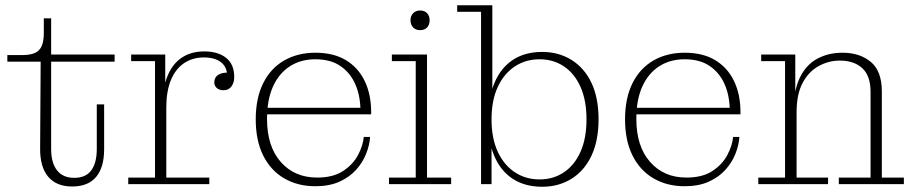

<svg xmlns="http://www.w3.org/2000/svg" viewBox="-20 -702 3484 732"><path d="M255 9Q195 9 163.5 -28.5Q132 -66 133 -138L135 -467H8V-492H63Q95 -492 113 -500Q131 -508 139 -526.5Q147 -545 147 -576V-632H175V-134Q175 -81 197.5 -52.5Q220 -24 263 -24Q307 -24 328 -52.5Q349 -81 349 -134V-304H377V-133Q377 -64 346.5 -27.5Q316 9 255 9ZM175 -467V-494H417V-467Z M469 0V-25H571V-469H480V-494H610V-328L614 -329V-25H778V0ZM599 -292Q599 -362 617.5 -409.5Q636 -457 672 -481.5Q708 -506 759 -506Q811 -506 842 -481.5Q873 -457 873 -408Q873 -387 862.5 -372.5Q852 -358 832 -358Q816 -358 806.5 -366.5Q797 -375 797 -388Q797 -407 811.5 -416.5Q826 -426 851 -425L846 -409Q847 -445 823.5 -464Q800 -483 757 -483Q714 -483 681.5 -461Q649 -439 631.5 -396.5Q614 -354 614 -292Z M1182 8Q1115 8 1063.5 -22Q1012 -52 983.5 -109Q955 -166 955 -247Q955 -328 983.5 -385Q1012 -442 1063.5 -471.5Q1115 -501 1182 -501V-476Q1127 -476 1085.5 -449.5Q1044 -423 1021 -372.5Q998 -322 998 -249Q998 -144 1050.5 -84.5Q1103 -25 1189 -25Q1250 -25 1288 -50Q1326 -75 1345 -111Q1364 -147 1367 -180H1391Q1389 -149 1376 -116Q1363 -83 1338 -55Q1313 -27 1274.5 -9.5Q1236 8 1182 8ZM981 -266V-291H1354L1395 -275V-266ZM1354 -291Q1352 -344 1332.5 -385.5Q1313 -427 1276 -451.5Q1239 -476 1182 -476V-501Q1252 -501 1299 -472.5Q1346 -444 1370.5 -393Q1395 -342 1395 -275Z M1463 0V-25H1565V-469H1474V-494H1608V-25H1700V0ZM1582 -587Q1565 -587 1555 -597.5Q1545 -608 1545 -625Q1545 -641 1555 -651.5Q1565 -662 1582 -662Q1599 -662 1608.5 -651.5Q1618 -641 1618 -625Q1618 -608 1608.5 -597.5Q1599 -587 1582 -587Z M2047 10Q1981 10 1934.5 -20.5Q1888 -51 1864 -108.5Q1840 -166 1840 -246L1841 -248Q1841 -328 1865 -385.5Q1889 -443 1935 -473.5Q1981 -504 2047 -504Q2110 -504 2159 -473.5Q2208 -443 2235 -386Q2262 -329 2262 -247Q2262 -166 2235 -108.5Q2208 -51 2159 -20.5Q2110 10 2047 10ZM2037 -18Q2090 -18 2130.5 -45.5Q2171 -73 2193.5 -124Q2216 -175 2216 -247Q2216 -319 2193.5 -370Q2171 -421 2130.5 -448.5Q2090 -476 2037 -476Q1984 -476 1942.5 -448.5Q1901 -421 1877.5 -370Q1854 -319 1854 -247Q1854 -175 1877.5 -124Q1901 -73 1942.5 -45.5Q1984 -18 2037 -18ZM1814 0V-657H1723V-682H1857V-341L1846 -248L1854 -167V0Z M2590 8Q2523 8 2471.5 -22Q2420 -52 2391.5 -109Q2363 -166 2363 -247Q2363 -328 2391.5 -385Q2420 -442 2471.5 -471.5Q2523 -501 2590 -501V-476Q2535 -476 2493.5 -449.5Q2452 -423 2429 -372.5Q2406 -322 2406 -249Q2406 -144 2458.5 -84.5Q2511 -25 2597 -25Q2658 -25 2696 -50Q2734 -75 2753 -111Q2772 -147 2775 -180H2799Q2797 -149 2784 -116Q2771 -83 2746 -55Q2721 -27 2682.5 -9.5Q2644 8 2590 8ZM2389 -266V-291H2762L2803 -275V-266ZM2762 -291Q2760 -344 2740.5 -385.5Q2721 -427 2684 -451.5Q2647 -476 2590 -476V-501Q2660 -501 2707 -472.5Q2754 -444 2778.5 -393Q2803 -342 2803 -275Z M3178 0V-25H3299V-352Q3299 -413 3267.5 -442Q3236 -471 3182 -471Q3139 -471 3101 -450Q3063 -429 3040 -386Q3017 -343 3017 -274H3005Q3005 -355 3029 -405Q3053 -455 3095.5 -478Q3138 -501 3192 -501Q3258 -501 3300 -466Q3342 -431 3342 -353V-25H3426V0ZM2871 0V-25H2973V-469H2882V-494H3012V-339L3017 -340V-25H3137V0Z"/></svg>

Font: Montagu Slab 144pt ExtraLight
Style: Regular
Weight: 250
Version: Version 1.000